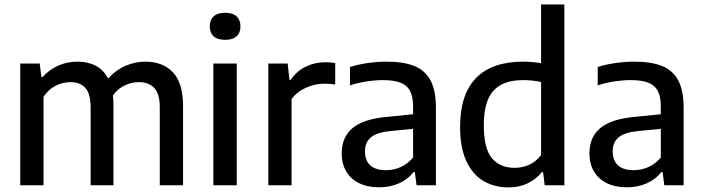

<svg xmlns="http://www.w3.org/2000/svg" viewBox="-20 -828 3140 858"><path d="M798 -353.5V0H694V-348.5Q694 -408.5 669.5 -434.8Q645 -461 601 -461Q569.5 -461 538.2 -446.8Q507 -432.5 484.5 -402Q487 -378.5 487 -356.5V0H385V-348.5Q385 -409 361.5 -435Q338 -461 294.5 -461Q261 -461 228.8 -444.8Q196.5 -428.5 174.5 -395.5V0H70.5V-544H157.5L165 -484H170.5Q201 -517.5 240.8 -535Q280.5 -552.5 326.5 -552.5Q373 -552.5 408 -534.2Q443 -516 463 -477Q498.5 -516 541.5 -534.2Q584.5 -552.5 629.5 -552.5Q707.5 -552.5 752.8 -504.8Q798 -457 798 -353.5Z M933.5 0V-544H1038V0ZM917.5 -710Q917.5 -739 935 -755Q952.5 -771 986 -771Q1019.5 -771 1037 -755Q1054.5 -739 1054.5 -710Q1054.5 -681 1037 -665.5Q1019.5 -650 986 -650Q952.5 -650 935 -665.5Q917.5 -681 917.5 -710Z M1179 -544H1265.5L1273.5 -471.5H1279.5Q1305 -510 1346 -530Q1387 -550 1434 -550Q1456.5 -550 1478 -546V-450.5Q1455.5 -454 1428.5 -454Q1387.5 -454 1347.2 -436Q1307 -418 1283 -385V0H1179Z M1928 -346.5V0H1841.5L1834 -59H1828Q1802.5 -26 1762.5 -8.5Q1722.5 9 1675 9Q1623 9 1585.2 -9.2Q1547.5 -27.5 1527.2 -61.8Q1507 -96 1507 -142Q1507 -216 1556.5 -256.5Q1606 -297 1713 -306L1826 -317.5V-352Q1826 -397.5 1811.8 -423Q1797.5 -448.5 1768.2 -459.2Q1739 -470 1691 -470Q1657.5 -470 1618.8 -464.2Q1580 -458.5 1544 -446.5V-528.5Q1579 -540 1623 -546.2Q1667 -552.5 1707 -552.5Q1783.5 -552.5 1831.8 -533Q1880 -513.5 1904 -468.5Q1928 -423.5 1928 -346.5ZM1826 -124V-252.5L1721.5 -242Q1663.5 -236 1637.2 -214Q1611 -192 1611 -152Q1611 -110.5 1634.8 -89Q1658.5 -67.5 1705 -67.5Q1738.5 -67.5 1770 -81.2Q1801.5 -95 1826 -124Z M2036 -261Q2036 -406 2107.2 -479.2Q2178.5 -552.5 2318 -552.5Q2354.5 -552.5 2398 -546V-808H2502V0H2414L2407 -58.5H2401Q2376 -27 2338 -8.8Q2300 9.5 2253 9.5Q2190.5 9.5 2141.8 -18.5Q2093 -46.5 2064.5 -107Q2036 -167.5 2036 -261ZM2398 -135.5V-461.5Q2360 -470 2316.5 -470Q2228 -470 2185 -422.5Q2142 -375 2142 -269.5Q2142 -164.5 2178 -121.2Q2214 -78 2280 -78Q2314.5 -78 2345.8 -92.2Q2377 -106.5 2398 -135.5Z M3035 -346.5V0H2948.5L2941 -59H2935Q2909.5 -26 2869.5 -8.5Q2829.5 9 2782 9Q2730 9 2692.2 -9.2Q2654.5 -27.5 2634.2 -61.8Q2614 -96 2614 -142Q2614 -216 2663.5 -256.5Q2713 -297 2820 -306L2933 -317.5V-352Q2933 -397.5 2918.8 -423Q2904.5 -448.5 2875.2 -459.2Q2846 -470 2798 -470Q2764.5 -470 2725.8 -464.2Q2687 -458.5 2651 -446.5V-528.5Q2686 -540 2730 -546.2Q2774 -552.5 2814 -552.5Q2890.5 -552.5 2938.8 -533Q2987 -513.5 3011 -468.5Q3035 -423.5 3035 -346.5ZM2933 -124V-252.5L2828.5 -242Q2770.5 -236 2744.2 -214Q2718 -192 2718 -152Q2718 -110.5 2741.8 -89Q2765.5 -67.5 2812 -67.5Q2845.5 -67.5 2877 -81.2Q2908.5 -95 2933 -124Z"/></svg>

Font: Encode Sans Medium
Style: Regular
Weight: 500
Designer: Multiple Designers
Foundry: Impallari Type
Version: Version 2.000